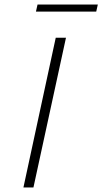

<svg xmlns="http://www.w3.org/2000/svg" viewBox="-20 -824 450 844"><path d="M83 0 225 -658H270L127 0ZM138 -773 145 -804H410L403 -773Z"/></svg>

Font: Ysabeau Office ExtraLight
Style: Italic
Weight: 250
Italic angle: -12°
Designer: Christian Thalmann (Catharsis Fonts)
Version: Version 2.001;gftools[0.9.30]; featfreeze: tnum,lnum,ss02